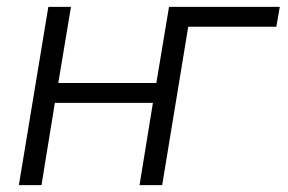

<svg xmlns="http://www.w3.org/2000/svg" viewBox="-20 -540 840 560"><path d="M35 0 121 -520H187L150 -298H436L473 -520H796L786 -462H529L453 0H387L426 -240H140L101 0Z"/></svg>

Font: Iosevka Aile Light
Style: Italic
Weight: 300
Italic angle: -9°
Designer: Belleve Invis
Foundry: Belleve Invis
Version: Version 31.1.0; ttfautohint (v1.8.4)